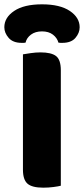

<svg xmlns="http://www.w3.org/2000/svg" viewBox="-41 -859 388 887"><path d="M65 -442H240V-1Q229 2 206 5Q183 8 159 8Q107 8 86 -10.5Q65 -29 65 -75ZM240 -211H65V-608Q77 -610 100.5 -613.5Q124 -617 146 -617Q196 -617 218 -600Q240 -583 240 -534ZM153 -714Q122 -714 102 -699Q82 -684 77 -662Q72 -661 68 -661Q64 -661 59 -661Q19 -661 -1 -684Q-21 -707 -21 -733Q-21 -778 24.5 -808.5Q70 -839 153 -839Q236 -839 281.5 -808.5Q327 -778 327 -733Q327 -707 307.5 -684Q288 -661 247 -661Q243 -661 238.5 -661Q234 -661 229 -662Q223 -684 203.5 -699Q184 -714 153 -714Z"/></svg>

Font: Baloo Bhaijaan 2 ExtraBold
Style: Regular
Weight: 800
Designer: Sanskriti Dholi, Noopur Datye and Ek Type
Foundry: Ek Type
Version: Version 1.701